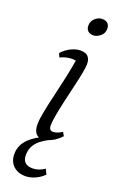

<svg xmlns="http://www.w3.org/2000/svg" viewBox="-164 -688 585 943"><g transform="rotate(20 128.5 -216.5)"><path d="M121 12Q74 12 74 -51Q74 -74 82.5 -117.5Q91 -161 103.5 -213Q116 -265 127 -316.5Q138 -368 144 -407Q136 -409 125 -409Q94 -409 63 -394L54 -414Q76 -438 102 -450Q128 -462 149 -462Q177 -462 189.5 -448.5Q202 -435 202 -410Q202 -393 195.5 -359.5Q189 -326 179 -284Q169 -242 159.5 -200Q150 -158 143.5 -122Q137 -86 137 -66Q137 -40 158 -40Q179 -40 205 -57L216 -38Q191 -12 165.5 0Q140 12 121 12ZM182 -553Q163 -553 153 -563Q143 -573 143 -590Q143 -614 160.5 -629Q178 -644 196 -644Q216 -644 226 -634Q236 -624 236 -607Q236 -582 217.5 -567.5Q199 -553 182 -553ZM105 211Q65 211 41 188Q17 165 17 127Q17 80 53 45Q89 10 174 -23L183 -9Q125 15 98.5 43.5Q72 72 72 112Q72 163 125 163Q157 163 187 142L200 168Q184 186 157 198.5Q130 211 105 211Z"/></g></svg>

Font: Petrona Light
Style: Italic
Weight: 300
Italic angle: -9°
Designer: Ringo R. Seeber
Foundry: Ringo R. Seeber
Version: Version 2.001; ttfautohint (v1.8.3)